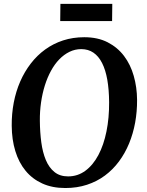

<svg xmlns="http://www.w3.org/2000/svg" viewBox="-20 -946 745 976"><path d="M287.1 -926.3H550.8L549.8 -838.9H286.1ZM39.6 -307.1Q39.1 -367.7 50 -424.8Q61 -481.9 82.8 -531.7Q104.5 -581.5 136.5 -623Q168.5 -664.6 209.5 -694.3Q250.5 -724.1 300.5 -740.5Q350.6 -756.8 408.2 -756.8Q477.1 -756.8 527.3 -731Q577.6 -705.1 610.6 -661.4Q643.6 -617.7 659.9 -560.1Q676.3 -502.4 676.8 -438.5Q677.2 -378.9 667 -322.8Q656.7 -266.6 636.2 -216.8Q615.7 -167 584.7 -125.2Q553.7 -83.5 513.2 -53.5Q472.7 -23.4 422.1 -6.8Q371.6 9.8 312 9.8Q245.6 9.8 195.1 -13.2Q144.5 -36.1 110.1 -77.9Q75.7 -119.6 57.9 -178Q40 -236.3 39.6 -307.1ZM326.2 -49.3Q375 -49.3 414.1 -78.1Q453.1 -106.9 480.2 -158Q507.3 -209 521.2 -277.8Q535.2 -346.7 534.7 -426.3Q534.2 -490.7 525.4 -540.8Q516.6 -590.8 499 -625.5Q481.4 -660.2 455.1 -678.2Q428.7 -696.3 393.1 -696.3Q361.3 -696.3 333.3 -682.6Q305.2 -668.9 281.5 -644.5Q257.8 -620.1 239.3 -586.2Q220.7 -552.2 208 -511.7Q195.3 -471.2 188.7 -425.5Q182.1 -379.9 182.6 -332Q183.1 -273.9 189.9 -222.7Q196.8 -171.4 212.9 -132.8Q229 -94.2 256.6 -71.8Q284.2 -49.3 326.2 -49.3Z"/></svg>

Font: Brush Lettering One
Style: Bold Italic
Weight: 400
Italic angle: -7°
Designer: Eben Sorkin
Foundry: Eben Sorkin
Version: Version 1.001